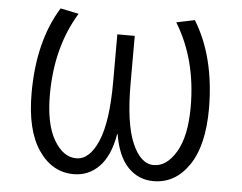

<svg xmlns="http://www.w3.org/2000/svg" viewBox="-52 -804 1105 878"><g transform="rotate(5 500.0 -365.0)"><path d="M499 -190.4Q482.4 -90.8 434.1 -40.5Q385.7 9.8 316.4 9.8Q217.8 9.8 155.3 -81.5Q92.8 -172.9 92.8 -342.8Q92.8 -581.1 191.4 -740.2L275.4 -722.7Q176.8 -561.5 176.8 -342.8Q176.8 -209 219.2 -136.2Q261.7 -63.5 322.3 -63.5Q382.8 -63.5 421.4 -153.3Q460 -243.2 460 -426.8V-644.5H540V-426.8Q540 -243.2 578.6 -153.3Q617.2 -63.5 677.7 -63.5Q737.3 -63.5 780.3 -136.2Q823.2 -209 823.2 -342.8Q823.2 -561.5 723.6 -722.7L807.6 -740.2Q906.2 -581.1 907.2 -342.8Q907.2 -172.9 844.7 -81.5Q782.2 9.8 682.6 9.8Q613.3 9.8 565.4 -40Q517.6 -89.8 501 -190.4Z"/></g></svg>

Font: Gen Shin Gothic Monospace Normal
Style: Regular
Weight: 350
Designer: [Source Han Sans]
Ryoko NISHIZUKA  (kana & ideographs); Paul D. Hunt (Latin, Greek & Cyrillic); Wenlong ZHANG  (bopomofo
Version: Version 1.002.20150607